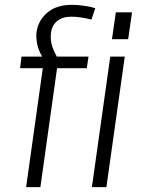

<svg xmlns="http://www.w3.org/2000/svg" viewBox="-20 -774 589 794"><path d="M157 -492H63L69 -540H184L170 -518Q153 -539 144 -560Q135 -581 132 -602Q129 -623 131 -641Q138 -690 176 -722Q214 -754 276 -754Q290 -754 306.5 -752.5Q323 -751 341 -748Q359 -745 374 -740L358 -693Q334 -699 313.5 -702Q293 -705 275 -705Q239 -705 217 -687.5Q195 -670 191 -639Q187 -607 197 -579Q207 -551 230 -514L192 -540H346L339 -492H216L147 0H88ZM496 -540 420 0H360L436 -540ZM526 -723 510 -612H443L459 -723Z"/></svg>

Font: Pathway Extreme 28pt ExtraLight
Style: Italic
Weight: 250
Italic angle: -8°
Designer: Eduardo Rodriguez Tunni
Foundry: Eduardo Rodriguez Tunni
Version: Version 1.001;gftools[0.9.26]